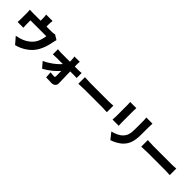

<svg xmlns="http://www.w3.org/2000/svg" viewBox="318 -2339 3943 3943"><g transform="rotate(45 2289.5 -367.5)"><path d="M799 -669C779 -662 752 -657 708 -657H562V-724C562 -757 564 -776 570 -826H383C391 -776 392 -757 392 -724V-657H183C143 -657 113 -658 76 -662C80 -637 81 -594 81 -571V-399C81 -368 79 -333 76 -304H243C240 -326 239 -361 239 -386V-514H700C686 -423 663 -343 615 -276C561 -203 485 -153 413 -123C366 -104 302 -86 250 -77L376 69C551 24 709 -84 791 -241C837 -329 862 -410 882 -515C886 -535 895 -579 904 -605Z M1554 -487 1553 -536C1553 -565 1554 -602 1558 -628H1403C1408 -598 1411 -563 1412 -536L1414 -487H1158C1130 -487 1082 -490 1058 -494V-346C1089 -348 1132 -350 1162 -350H1344C1274 -264 1142 -163 1006 -102L1111 19C1221 -38 1350 -142 1421 -227C1422 -169 1422 -116 1422 -75C1422 -53 1415 -43 1396 -43C1372 -43 1326 -46 1286 -51L1295 86C1343 89 1403 91 1456 91C1523 91 1567 49 1566 -8C1565 -114 1561 -236 1558 -350H1664C1687 -350 1720 -349 1747 -348V-494C1728 -491 1686 -487 1657 -487Z M1855 -289C1896 -292 1971 -295 2028 -295H2559C2600 -295 2656 -290 2682 -289V-480C2653 -478 2604 -473 2559 -473H2028C1979 -473 1895 -477 1855 -480Z M2873 -777C2876 -752 2877 -717 2877 -698V-359C2877 -328 2873 -285 2872 -265H3052C3050 -291 3048 -333 3048 -358V-698C3048 -734 3050 -752 3052 -777ZM3332 -786C3336 -756 3339 -722 3339 -678V-471C3339 -333 3325 -262 3258 -191C3198 -129 3115 -98 3028 -75L3139 65C3212 42 3317 -9 3384 -79C3460 -159 3507 -259 3507 -460V-678C3507 -722 3509 -756 3511 -786Z M3682 -289C3723 -292 3798 -295 3855 -295H4386C4427 -295 4483 -290 4509 -289V-480C4480 -478 4431 -473 4386 -473H3855C3806 -473 3722 -477 3682 -480Z"/></g></svg>

Font: GenEiGothic-pro-Heavy
Style: Bold
Weight: 900
Designer: Ryoko NISHIZUKA (kana & ideographs); Paul D. Hunt (Latin, Greek & Cyrillic); Wenlong ZHANG (bopomofo); Sandoll Communica
Foundry: Adobe Systems Incorporated; o_tamon
Version: Version 1.000.140830